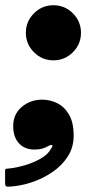

<svg xmlns="http://www.w3.org/2000/svg" viewBox="-52 -559 398 735"><path d="M-1.5 -76Q-1.5 -122 31.5 -149.8Q64.5 -177.5 109.5 -177.5Q140 -177.5 167.5 -163.8Q195 -150 212.5 -119.8Q230 -89.5 230 -39.5Q230 5 207.5 40Q185 75 148.2 100Q111.5 125 68.8 139Q26 153 -15 155.5Q-26 156 -29.2 154Q-32.5 152 -32.5 140.5V96Q-32.5 87.5 -29 87.2Q-25.5 87 -18 86Q9 83.5 42.5 73.8Q76 64 104 48Q132 32 143.5 10Q152.5 -2 146.8 -3.5Q141 -5 132 0.5Q122 6.5 109.2 10Q96.5 13.5 80.5 13.5Q42 13.5 20.2 -10.8Q-1.5 -35 -1.5 -76ZM47 -433.5Q47 -477 78 -508Q109 -539 152.5 -539Q196 -539 227 -508Q258 -477 258 -433.5Q258 -390 227 -359Q196 -328 152.5 -328Q109 -328 78 -359Q47 -390 47 -433.5Z"/></svg>

Font: Besley* Narrow Heavy
Style: Italic
Weight: 800
Width: 4
Italic angle: -13°
Designer: Owen Earl
Foundry: indestructible type*
Version: Version 3.000; ttfautohint (v1.8.3)